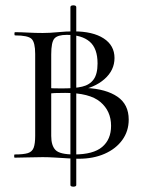

<svg xmlns="http://www.w3.org/2000/svg" viewBox="-20 -588 538 716"><path d="M271.2 -250.4 301.4 -260Q375.8 -256.2 417.9 -227.4Q460 -198.6 460 -142Q460 -99 436.1 -66Q412.2 -33 370.2 -14.5Q328.2 4 273.6 4Q257.4 4 233.4 2.5Q209.4 1 184.5 -0.5Q159.6 -2 139.2 -2Q111.4 -2 83.9 -1Q56.4 0 34.8 0Q32.8 0 32.8 -6Q32.8 -12 34.8 -12Q67.8 -12 83.8 -17Q99.8 -22 105.5 -37Q111.2 -52 111.2 -81V-387Q111.2 -430 97.7 -443Q84.2 -456 36 -456Q33.8 -456 33.8 -462Q33.8 -468 36 -468Q57.4 -468 84.4 -466.5Q111.4 -465 139.2 -465Q166.2 -465 195.9 -468Q225.6 -471 254.8 -471Q326.2 -471 366.6 -444.8Q407 -418.6 407 -371.6Q407 -326 369.7 -293.1Q332.4 -260.2 271.2 -250.4ZM229 -458Q195 -458 183 -444.5Q171 -431 171 -385V-256L145.8 -261.4Q167 -258.6 184.9 -258.5Q202.8 -258.4 218.4 -258.4Q258.6 -258.4 286.4 -264.9Q314.2 -271.4 329 -291.6Q343.8 -311.8 343.8 -351.4Q343.8 -407.6 314.3 -432.8Q284.8 -458 229 -458ZM256.4 -12Q327.8 -12 361 -40Q394.2 -68 394.2 -118.8Q394.2 -174 354.2 -207.8Q314.2 -241.6 223.2 -241.6Q203.6 -241.6 184.6 -241Q165.6 -240.4 145.8 -235.8L171 -244V-81Q171 -45 187.1 -28.5Q203.2 -12 256.4 -12ZM242.6 102V-561Q242.6 -566 248.1 -567.5Q253.6 -569 259 -567.5Q264.4 -566 264.4 -561V102Q264.4 106 259 107.5Q253.6 109 248.1 107.5Q242.6 106 242.6 102Z"/></svg>

Font: Cormorant Infant Light
Style: Regular
Weight: 300
Designer: Christian Thalmann (Catharsis Fonts)
Foundry: Catharsis Fonts
Version: Version 4.001